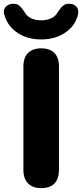

<svg xmlns="http://www.w3.org/2000/svg" viewBox="-57 -964 425 993"><path d="M156 9Q112 9 88 -15.5Q64 -40 64 -85V-620Q64 -666 88 -690Q112 -714 156 -714Q201 -714 224.5 -690Q248 -666 248 -620V-85Q248 -40 225 -15.5Q202 9 156 9ZM156 -760Q86 -760 35.5 -793Q-15 -826 -32 -880Q-43 -907 -30.5 -924.5Q-18 -942 4 -944Q24 -946 35.5 -939.5Q47 -933 54.5 -923Q62 -913 68 -905Q80 -881 103 -870Q126 -859 156 -859Q186 -859 209 -870Q232 -881 244 -905Q251 -913 258 -923Q265 -933 276.5 -939.5Q288 -946 308 -944Q330 -942 341.5 -925Q353 -908 344 -880Q328 -826 277 -793Q226 -760 156 -760Z"/></svg>

Font: Nunito ExtraLight Black
Style: Regular
Weight: 900
Version: Version 3.602